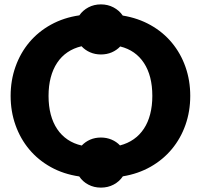

<svg xmlns="http://www.w3.org/2000/svg" viewBox="-20 -802 916 876"><path d="M527.5 -138.5Q562.5 -147.5 590 -166.8Q617.5 -186 636.5 -214.8Q655.5 -243.5 665.2 -281.2Q675 -319 675 -364.5Q675 -456 637 -514.2Q599 -572.5 528.5 -590Q512.5 -573 490 -563.2Q467.5 -553.5 440.5 -553.5Q413.5 -553.5 390.8 -563.5Q368 -573.5 352 -591Q316 -582.5 288 -563.5Q260 -544.5 240.8 -515.5Q221.5 -486.5 211.5 -448.5Q201.5 -410.5 201.5 -364.5Q201.5 -318 211.5 -280Q221.5 -242 241 -213Q260.5 -184 288.8 -165Q317 -146 353 -138Q369 -155 391.2 -164.8Q413.5 -174.5 440.5 -174.5Q466.5 -174.5 489 -165Q511.5 -155.5 527.5 -138.5ZM848 -364.5Q848 -294 826.2 -232.2Q804.5 -170.5 764.2 -122Q724 -73.5 667.2 -41.2Q610.5 -9 540.5 2.5Q524.5 26.5 498.5 40.2Q472.5 54 440.5 54Q408.5 54 382.8 40.2Q357 26.5 341.5 3Q270 -7.5 212.2 -39.5Q154.5 -71.5 113.8 -120Q73 -168.5 50.8 -231Q28.5 -293.5 28.5 -364.5Q28.5 -435.5 50.8 -498Q73 -560.5 113.8 -609Q154.5 -657.5 212.5 -689.5Q270.5 -721.5 342 -732Q358 -755 383.5 -768.5Q409 -782 440.5 -782Q472 -782 498 -768.2Q524 -754.5 540 -731Q610 -719.5 667 -687.5Q724 -655.5 764.2 -607Q804.5 -558.5 826.2 -496.8Q848 -435 848 -364.5Z"/></svg>

Font: Lato ExtraBold
Style: Regular
Weight: 800
Designer: Lukasz Dziedzic with Adam Twardoch and Botio Nikoltchev
Foundry: tyPoland Lukasz Dziedzic
Version: Version 2.015; 2015-08-06; http://www.latofonts.com/